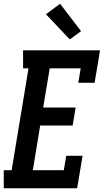

<svg xmlns="http://www.w3.org/2000/svg" viewBox="-31 -1003 553 1023"><path d="M-11 0V-96H31L121 -639H92V-735H502L473 -562H386L399 -639H234L199 -430H372L356 -334H183L144 -96H309L322 -173H409L380 0ZM341 -793 214 -927 289 -983 401 -837Z"/></svg>

Font: Iosevka Slab Oblique
Style: Bold
Weight: 700
Italic angle: -9°
Monospace: yes
Designer: Belleve Invis
Foundry: Belleve Invis
Version: Version 11.1.1; ttfautohint (v1.8.3)